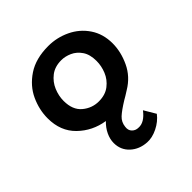

<svg xmlns="http://www.w3.org/2000/svg" viewBox="-180 -570 919 919"><g transform="rotate(-45 279.0 -110.5)"><path d="M362 -1Q318 26 297.5 45Q277 64 274 93Q271 115 284 128Q297 141 316 141Q354 144 390 97L425 156Q402 186 365.5 204Q329 222 296 220Q246 217 213 186.5Q180 156 180 109Q180 83 192.5 56.5Q205 30 228 8Q150 -4 95 -57.5Q40 -111 40 -198Q40 -256 65.5 -311.5Q91 -367 146.5 -404Q202 -441 287 -441Q345 -441 397.5 -416Q450 -391 482 -343.5Q514 -296 514 -232Q514 -175 487 -117.5Q460 -60 403 -26Q375 -8 362 -1ZM271 -82Q315 -82 344 -104.5Q373 -127 386.5 -160Q400 -193 400 -227Q400 -271 381.5 -298Q363 -325 336 -337Q309 -349 283 -349Q239 -349 210 -326.5Q181 -304 167 -270.5Q153 -237 153 -203Q153 -142 189 -112Q225 -82 271 -82Z"/></g></svg>

Font: Josefin Sans SemiBold
Style: Italic
Weight: 600
Italic angle: -7°
Designer: Santiago Orozco
Foundry: Typemade
Version: Version 2.000